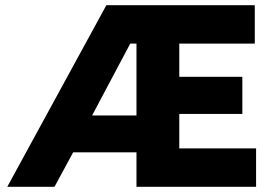

<svg xmlns="http://www.w3.org/2000/svg" viewBox="-20 -720 1065 740"><path d="M8 0 390 -700H962V-552H671V-424H914V-281H671V-148H967V0H506V-133H262L190 0ZM335 -275H506V-552H482Z"/></svg>

Font: Figtree Light ExtraBold
Style: Regular
Weight: 800
Version: Version 2.001;gftools[0.9.30]